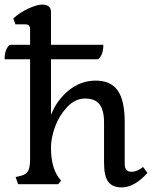

<svg xmlns="http://www.w3.org/2000/svg" viewBox="-23 -802 682 836"><path d="M199 -750V-607H427Q427 -562 404 -544H199V-302Q225 -367 277 -409Q329 -451 394 -451Q459 -451 489.5 -408Q520 -365 520 -269V-88Q520 -54 550 -54Q574 -54 600 -75L619 -49Q562 14 507 14Q466 14 448 -11Q430 -36 430 -92V-269Q430 -322 410.5 -347.5Q391 -373 347.5 -373Q304 -373 269 -335.5Q234 -298 216.5 -249.5Q199 -201 199 -160Q199 -76 231 -31L243 -15L231 0H56L45 -31L66 -36Q91 -42 99.5 -57.5Q108 -73 108 -111V-544H-3Q-3 -589 20 -607H108V-674Q108 -696 88 -696H44L35 -722Q64 -748 101 -765Q138 -782 160 -782Q199 -782 199 -750Z"/></svg>

Font: Gabriela
Style: Regular
Weight: 400
Designer: Eduardo Rodriguez Tunni
Foundry: Eduardo Rodriguez Tunni
Version: Version 1.003